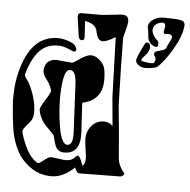

<svg xmlns="http://www.w3.org/2000/svg" viewBox="-51 -749 792 799"><g transform="rotate(5 345.0 -350.0)"><path d="M192 -1Q147 -1 111 -24Q67 -53 45.5 -95.5Q24 -138 17 -187.5Q10 -237 7 -285Q6 -293 6 -301Q6 -309 6 -316Q6 -374 19 -423Q38 -498 75.5 -537Q113 -576 171 -576Q189 -576 211 -569Q233 -562 241 -553Q250 -543 250 -535Q250 -529 245 -527Q240 -525 234 -528Q219 -535 204.5 -540Q190 -545 173 -545Q124 -545 94.5 -512Q65 -479 47 -417L46 -413Q46 -409 48 -405.5Q50 -402 53 -397Q66 -380 66 -378Q98 -314 98 -261Q98 -236 88 -223Q78 -210 66 -196Q54 -182 57 -171Q69 -130 85.5 -100Q102 -70 125 -54Q130 -51 134 -51Q138 -51 147 -58Q156 -65 166.5 -72.5Q177 -80 185 -80Q189 -80 200.5 -78.5Q212 -77 225 -75Q238 -73 246 -73Q271 -73 282 -87Q290 -96 295 -96Q304 -96 318 -55Q329 -66 329 -88Q329 -96 326.5 -111.5Q324 -127 322 -143.5Q320 -160 320 -170Q320 -200 340 -223.5Q360 -247 391 -247Q413 -247 428 -231L417 -350L409 -601Q372 -579 356 -579Q334 -579 327 -619Q321 -649 276 -657L280 -592V-589Q280 -576 269 -576Q258 -576 255 -592L244 -671V-675Q244 -688 259 -688H344L419 -696Q455 -701 455 -671Q455 -660 449 -637L440 -602Q440 -509 446 -318Q450 -280 455 -227.5Q460 -175 465 -109Q466 -71 493 -41Q493 -40 493.5 -39.5Q494 -39 494 -38Q494 -34 488.5 -29.5Q483 -25 478 -25L308 -23Q296 -23 288 -46Q242 -1 192 -1ZM237 -104Q212 -104 201 -125Q197 -133 187 -172Q180 -180 172 -188Q164 -196 156 -204Q126 -234 120 -272Q118 -280 140 -315Q162 -348 160 -357Q155 -378 136 -403Q120 -423 122 -440Q127 -485 173 -485Q172 -485 172.5 -485Q173 -485 174 -485H173Q166 -485 237 -479Q242 -479 269 -498Q285 -509 296 -513Q307 -517 313 -517Q334 -517 353 -498Q370 -482 373.5 -462Q377 -442 377 -420Q377 -334 294 -317L301 -194Q306 -104 237 -104ZM247 -137Q272 -137 269 -192L259 -394Q256 -448 232 -448Q214 -448 207 -412Q200 -376 200 -326Q200 -318 201 -296.5Q202 -275 205 -248Q208 -221 213 -195.5Q218 -170 226.5 -153.5Q235 -137 247 -137ZM546 -484Q528 -484 520 -489Q502 -500 502 -511Q502 -519 506 -528Q510 -539 517 -553Q524 -567 532 -584Q535 -590 541 -590Q555 -590 555 -570Q555 -563 551 -554.5Q547 -546 542 -541Q531 -529 527 -523Q523 -517 523 -514Q523 -512 537.5 -509Q552 -506 564 -506Q576 -506 577 -509Q582 -517 582 -523Q582 -530 578 -534.5Q574 -539 574 -545Q574 -554 585 -557.5Q596 -561 608 -564.5Q620 -568 622 -574Q623 -579 628.5 -589Q634 -599 639 -609.5Q644 -620 642 -624Q638 -633 627 -633Q623 -633 620 -632.5Q617 -632 614 -632Q606 -632 606 -640Q606 -642 606.5 -645Q607 -648 608 -652Q609 -656 609.5 -659Q610 -662 610 -665Q610 -678 598 -678Q585 -678 572 -669Q559 -660 559 -643Q559 -633 566.5 -621Q574 -609 581 -604Q588 -600 588 -588Q588 -575 579 -575Q574 -575 569 -578Q547 -589 544 -613Q542 -636 540 -646Q538 -656 538 -654Q538 -674 557.5 -686.5Q577 -699 596 -699Q628 -699 647.5 -698Q667 -697 676 -694Q690 -690 690 -675Q690 -673 689 -666.5Q688 -660 686 -650Q681 -628 668 -601.5Q655 -575 638.5 -550Q622 -525 607 -508Q592 -491 583 -489Q573 -487 563.5 -485.5Q554 -484 546 -484Z"/></g></svg>

Font: Moo Lah Lah
Style: Regular
Weight: 400
Designer: Robert E. Leuschke
Foundry: Robert E. Leuschke
Version: Version 1.010; ttfautohint (v1.8.3)